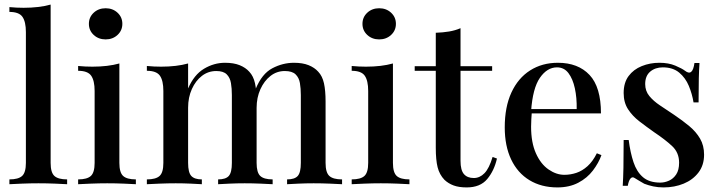

<svg xmlns="http://www.w3.org/2000/svg" viewBox="-20 -804 3137 838"><path d="M201 -784V-93Q201 -51 217.5 -36Q234 -21 273 -21V0Q256 -1 220 -2.5Q184 -4 148 -4Q112 -4 75.5 -2.5Q39 -1 21 0V-21Q60 -21 76.5 -36Q93 -51 93 -93V-664Q93 -709 78 -730.5Q63 -752 21 -752V-773Q53 -770 83 -770Q116 -770 146 -773.5Q176 -777 201 -784Z M441 -768Q472 -768 493 -748.5Q514 -729 514 -700Q514 -671 493 -651.5Q472 -632 441 -632Q410 -632 389 -651.5Q368 -671 368 -700Q368 -729 389 -748.5Q410 -768 441 -768ZM501 -527V-93Q501 -51 517.5 -36Q534 -21 573 -21V0Q556 -1 520.5 -2.5Q485 -4 448 -4Q413 -4 376 -2.5Q339 -1 321 0V-21Q360 -21 376.5 -36Q393 -51 393 -93V-407Q393 -452 378 -473.5Q363 -495 321 -495V-516Q353 -513 383 -513Q417 -513 446.5 -516.5Q476 -520 501 -527Z M962 -530Q1000 -530 1026 -519.5Q1052 -509 1068 -491Q1086 -472 1093 -440.5Q1100 -409 1100 -361V-93Q1100 -51 1116 -36Q1132 -21 1170 -21V0Q1153 -1 1117.5 -2.5Q1082 -4 1048 -4Q1014 -4 981.5 -2.5Q949 -1 932 0V-21Q965 -21 978.5 -36Q992 -51 992 -93V-389Q992 -418 988 -441.5Q984 -465 969.5 -479.5Q955 -494 924 -494Q889 -494 861.5 -473Q834 -452 817.5 -415.5Q801 -379 801 -334V-93Q801 -51 815 -36Q829 -21 861 -21V0Q845 -1 813 -2.5Q781 -4 747 -4Q713 -4 676 -2.5Q639 -1 621 0V-21Q660 -21 676.5 -36Q693 -51 693 -93V-407Q693 -452 678 -473.5Q663 -495 621 -495V-516Q653 -513 683 -513Q717 -513 746.5 -516.5Q776 -520 801 -527V-418Q827 -478 870.5 -504Q914 -530 962 -530ZM1263 -530Q1301 -530 1327 -519.5Q1353 -509 1369 -491Q1387 -472 1394 -440.5Q1401 -409 1401 -361V-93Q1401 -51 1417.5 -36Q1434 -21 1473 -21V0Q1456 -1 1420 -2.5Q1384 -4 1349 -4Q1315 -4 1282.5 -2.5Q1250 -1 1233 0V-21Q1266 -21 1279.5 -36Q1293 -51 1293 -93V-389Q1293 -418 1289 -441.5Q1285 -465 1270 -479.5Q1255 -494 1223 -494Q1188 -494 1160.5 -472.5Q1133 -451 1116.5 -414.5Q1100 -378 1100 -333L1096 -416Q1123 -482 1168.5 -506Q1214 -530 1263 -530Z M1635 -768Q1666 -768 1687 -748.5Q1708 -729 1708 -700Q1708 -671 1687 -651.5Q1666 -632 1635 -632Q1604 -632 1583 -651.5Q1562 -671 1562 -700Q1562 -729 1583 -748.5Q1604 -768 1635 -768ZM1695 -527V-93Q1695 -51 1711.5 -36Q1728 -21 1767 -21V0Q1750 -1 1714.5 -2.5Q1679 -4 1642 -4Q1607 -4 1570 -2.5Q1533 -1 1515 0V-21Q1554 -21 1570.5 -36Q1587 -51 1587 -93V-407Q1587 -452 1572 -473.5Q1557 -495 1515 -495V-516Q1547 -513 1577 -513Q1611 -513 1640.5 -516.5Q1670 -520 1695 -527Z M1990 -681V-515H2128V-495H1990V-102Q1990 -61 2005 -44Q2020 -27 2048 -27Q2074 -27 2094.5 -48Q2115 -69 2130 -119L2149 -112Q2137 -59 2106.5 -22.5Q2076 14 2017 14Q1983 14 1960 5.5Q1937 -3 1920 -19Q1898 -42 1890 -74Q1882 -106 1882 -159V-495H1790V-515H1882V-661Q1913 -662 1940 -666.5Q1967 -671 1990 -681Z M2415 -530Q2503 -530 2553 -477Q2603 -424 2603 -309H2258L2256 -328H2497Q2498 -377 2489 -418.5Q2480 -460 2461 -485Q2442 -510 2411 -510Q2368 -510 2336.5 -464.5Q2305 -419 2298 -319L2301 -314Q2300 -300 2299 -283.5Q2298 -267 2298 -251Q2298 -182 2319 -135Q2340 -88 2374 -64.5Q2408 -41 2443 -41Q2470 -41 2495.5 -49.5Q2521 -58 2544 -78.5Q2567 -99 2585 -135L2605 -127Q2593 -93 2568 -60Q2543 -27 2504 -6.5Q2465 14 2413 14Q2343 14 2291 -17.5Q2239 -49 2211 -108Q2183 -167 2183 -248Q2183 -337 2212 -400Q2241 -463 2293.5 -496.5Q2346 -530 2415 -530Z M2858 -530Q2898 -530 2927.5 -517.5Q2957 -505 2970 -495Q3003 -469 3011 -529H3033Q3031 -501 3030 -461.5Q3029 -422 3029 -357H3007Q3001 -394 2986.5 -429Q2972 -464 2944.5 -487Q2917 -510 2873 -510Q2840 -510 2818 -491.5Q2796 -473 2796 -437Q2796 -407 2814 -385Q2832 -363 2860.5 -344Q2889 -325 2922 -303Q2959 -278 2988.5 -253.5Q3018 -229 3035.5 -199Q3053 -169 3053 -129Q3053 -83 3028.5 -51Q3004 -19 2964 -2.5Q2924 14 2876 14Q2852 14 2831 9.5Q2810 5 2792 -2Q2781 -8 2770.5 -14.5Q2760 -21 2750 -27Q2740 -34 2732 -25Q2724 -16 2720 7H2698Q2700 -25 2701 -71Q2702 -117 2702 -193H2724Q2731 -138 2745 -96Q2759 -54 2786.5 -30.5Q2814 -7 2862 -7Q2881 -7 2900 -15.5Q2919 -24 2931.5 -43Q2944 -62 2944 -94Q2944 -138 2913.5 -166.5Q2883 -195 2835 -227Q2801 -251 2770.5 -274.5Q2740 -298 2721 -327.5Q2702 -357 2702 -398Q2702 -443 2723.5 -472Q2745 -501 2781 -515.5Q2817 -530 2858 -530Z"/></svg>

Font: Playfair Display Medium
Style: Regular
Weight: 500
Designer: Claus Eggers Sørensen
Foundry: Claus Eggers Sørensen
Version: Version 1.203